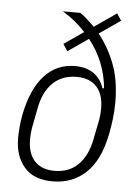

<svg xmlns="http://www.w3.org/2000/svg" viewBox="-54 -794 612 848"><g transform="rotate(5 252.0 -370.0)"><path d="M357 -656Q400 -604 428.5 -531.5Q457 -459 457 -359Q457 -322 452.5 -285.5Q448 -249 442 -219Q419 -101 359 -44.5Q299 12 211 12Q127 12 85 -37Q43 -86 43 -165Q43 -188 45.5 -216Q48 -244 53 -270Q76 -385 130.5 -444.5Q185 -504 266 -504Q316 -504 348.5 -481.5Q381 -459 395 -417H402Q397 -474 376 -527.5Q355 -581 317 -629L226 -566L206 -597L293 -657Q250 -705 191 -740H269Q286 -728 301.5 -714Q317 -700 333 -684L431 -752L451 -721ZM215 -35Q280 -35 320.5 -75.5Q361 -116 375 -188L393 -278Q395 -291 396 -303.5Q397 -316 397 -327Q397 -390 366 -423.5Q335 -457 278 -457Q212 -457 171 -416Q130 -375 117 -302L100 -214Q98 -201 97 -188.5Q96 -176 96 -165Q96 -102 127 -68.5Q158 -35 215 -35Z"/></g></svg>

Font: IBM Plex Sans Condensed Light
Style: Italic
Weight: 300
Width: 3
Italic angle: -11°
Designer: Mike Abbink, Paul van der Laan, Pieter van Rosmalen
Foundry: Bold Monday
Version: Version 1.3